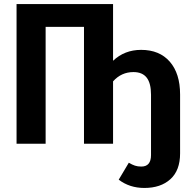

<svg xmlns="http://www.w3.org/2000/svg" viewBox="-20 -712 936 951"><path d="M872 -244V48Q872 132 824 175.5Q776 219 695 219Q622 219 568 178L618 94Q635 104 648.5 108.5Q662 113 680 113Q728 113 728 56V-243Q728 -300 706.5 -327.5Q685 -355 641 -355Q581 -355 540 -309V0H396V-579H206V0H62V-692H540V-411Q597 -465 679 -465Q770 -465 821 -406.5Q872 -348 872 -244Z"/></svg>

Font: Fira Sans Condensed SemiBold
Style: Regular
Weight: 600
Width: 3
Designer: bBox Type GmbH & Carrois Corporate GbR & Edenspiekermann AG
Foundry: bBox Type GmbH & Carrois Corporate GbR & Edenspiekermann AG
Version: Version 4.301